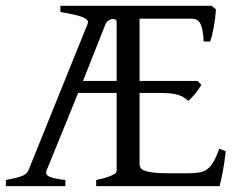

<svg xmlns="http://www.w3.org/2000/svg" viewBox="-20 -635 819 655"><path d="M377.9 -560.5Q377.9 -565.9 373.3 -568.4Q368.7 -570.8 362.3 -570.1Q356 -569.3 349.6 -564.9Q343.3 -560.5 339.8 -552.2L263.2 -358.9H377.9ZM750 -119.1Q745.6 -76.7 739.3 -45.4Q732.9 -14.2 729 0H308.1V-21Q341.3 -27.8 359.6 -35.9Q377.9 -43.9 377.9 -50.8V-317.9H246.6L139.2 -54.2Q132.8 -40 147.9 -32.7Q163.1 -25.4 203.1 -21V0H0V-21Q33.2 -26.9 52 -33.4Q70.8 -40 77.1 -54.2L278.8 -553.2Q282.2 -561.5 277.1 -567.1Q272 -572.8 259.8 -577.4Q247.6 -582 228.8 -585.9Q210 -589.8 186 -594.2V-615.2H702.1L716.8 -603Q715.8 -590.3 714.1 -575.2Q712.4 -560.1 709.7 -544.9Q707 -529.8 703.6 -516.1Q700.2 -502.4 696.8 -493.2H674.8Q673.8 -515.6 670.9 -530.8Q668 -545.9 663.1 -554.9Q658.2 -564 651.1 -567.6Q644 -571.3 634.8 -571.3H456.1V-358.9H653.8L667 -345.2Q662.6 -338.4 657.2 -330.6Q651.9 -322.8 645.8 -315.2Q639.6 -307.6 633.5 -301.3Q627.4 -294.9 622.1 -291Q614.7 -298.3 606.4 -303.2Q598.1 -308.1 586.9 -311.5Q575.7 -314.9 560.5 -316.4Q545.4 -317.9 524.9 -317.9H456.1V-75.2Q456.1 -67.9 459.7 -62.3Q463.4 -56.6 474.4 -52.5Q485.4 -48.3 505.1 -46.1Q524.9 -43.9 557.1 -43.9H620.1Q642.6 -43.9 658.4 -46.4Q674.3 -48.8 686.3 -57.4Q698.2 -65.9 708 -82.5Q717.8 -99.1 728 -127.9Z"/></svg>

Font: Gentium Plus
Style: Regular
Weight: 400
Designer: J. Victor Gaultney, Annie Olsen, Iska Routamaa
Foundry: SIL International
Version: Version 1.510